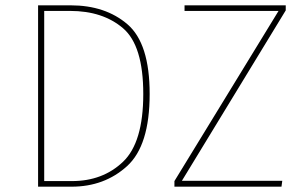

<svg xmlns="http://www.w3.org/2000/svg" viewBox="-20 -701 1143 721"><path d="M542 -348Q542 -154 457 -77Q372 0 249 0H123V-681H245Q376 -681 459 -609.5Q542 -538 542 -348ZM146 -660V-21H250Q366 -21 442 -93.5Q518 -166 518 -348Q518 -530 442 -595Q366 -660 243 -660ZM1053 -662 663 -22H1040L1037 0H635V-21L1026 -660H673V-681H1053Z"/></svg>

Font: Fira Sans Thin
Style: Regular
Weight: 100
Designer: bBox Type GmbH & Carrois Corporate GbR & Edenspiekermann AG
Foundry: bBox Type GmbH & Carrois Corporate GbR & Edenspiekermann AG
Version: Version 4.301